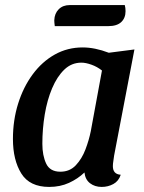

<svg xmlns="http://www.w3.org/2000/svg" viewBox="-20 -717 567 757"><path d="M174 20Q97 20 64 -33Q31 -86 31 -169Q31 -243 51.5 -308.5Q72 -374 109 -424Q146 -474 196 -502Q246 -530 306 -530Q354 -530 409 -509L510 -522L430 -104Q429 -95 427 -83Q425 -71 425 -62Q425 -30 456 -28Q448 -3 427 8.5Q406 20 381 20Q354 20 335 5.5Q316 -9 313 -37Q287 -12 252 4Q217 20 174 20ZM218 -40Q255 -40 279 -65.5Q303 -91 317 -128Q331 -165 338 -200L382 -439Q363 -454 340.5 -462Q318 -470 301 -470Q262 -470 233.5 -442.5Q205 -415 185.5 -369Q166 -323 156.5 -266Q147 -209 147 -150Q147 -104 162 -72Q177 -40 218 -40ZM196 -614Q195 -620 194.5 -627Q194 -634 194 -637Q195 -664 211.5 -680.5Q228 -697 255 -697H472Q475 -686 475 -673Q475 -646 458 -630Q441 -614 407 -614Z"/></svg>

Font: Sansita Swashed
Style: Regular
Weight: 400
Designer: Pablo Cosgaya
Foundry: Omnibus-Type
Version: Version 1.003; ttfautohint (v1.8.3)